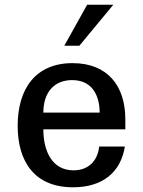

<svg xmlns="http://www.w3.org/2000/svg" viewBox="-20 -781 607 815"><path d="M55 -247C55 -98 124 14 290 14C417 14 493 -51 510 -159H401C395 -101 358 -58 292 -58C201 -58 164 -140 164 -232H512V-275C512 -416 437 -513 288 -513C130 -513 55 -403 55 -247ZM164 -303C164 -391 212 -441 286 -441C378 -441 403 -366 403 -303ZM461 -761H350L253 -587H317Z"/></svg>

Font: Perun Medium
Style: Regular
Weight: 500
Foundry: Copyright (c) Stefan Peev, Context Ltd, 2016
Version: Version 1.089